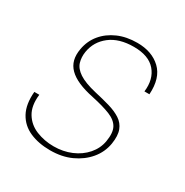

<svg xmlns="http://www.w3.org/2000/svg" viewBox="-128 -619 712 737"><g transform="rotate(30 228.0 -250.5)"><path d="M190 12Q139 12 100 -5Q61 -22 41 -58.5Q21 -95 26 -152H48Q42 -101 61.5 -69Q81 -37 117 -22.5Q153 -8 194 -8Q236 -8 271.5 -23Q307 -38 330.5 -65Q354 -92 360 -126Q367 -167 355 -189Q343 -211 312 -223.5Q281 -236 230 -247Q191 -255 163.5 -267Q136 -279 119.5 -295.5Q103 -312 97.5 -333.5Q92 -355 97 -383Q104 -422 128 -451Q152 -480 189.5 -496.5Q227 -513 275 -513Q340 -513 379 -476Q418 -439 413 -365H391Q398 -422 367.5 -457.5Q337 -493 271 -493Q206 -493 166.5 -462.5Q127 -432 119 -383Q115 -358 121.5 -336Q128 -314 153.5 -297Q179 -280 230 -268Q266 -260 297 -251Q328 -242 349.5 -228Q371 -214 380 -190.5Q389 -167 383 -129Q376 -88 349.5 -56.5Q323 -25 282.5 -6.5Q242 12 190 12Z"/></g></svg>

Font: DM Sans 17pt Thin
Style: Italic
Weight: 250
Italic angle: -10°
Version: Version 4.004;gftools[0.9.30]